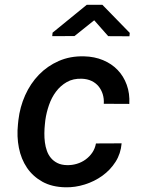

<svg xmlns="http://www.w3.org/2000/svg" viewBox="-20 -774 627 804"><path d="M260.7 -82.5Q281.7 -82 302 -88.1Q322.3 -94.2 338.6 -106.2Q355 -118.2 366.5 -135Q377.9 -151.9 381.8 -173.3L489.3 -173.8Q485.8 -130.9 463.9 -96.4Q441.9 -62 408.7 -38.1Q375.5 -14.2 335 -1.5Q294.4 11.2 254.4 10.3Q197.8 9.3 157.7 -12.9Q117.7 -35.2 93 -71.5Q68.4 -107.9 59.1 -155Q49.8 -202.1 55.2 -253.4L57.1 -271.5Q63.5 -326.2 85.4 -375.2Q107.4 -424.3 142.8 -460.9Q178.2 -497.6 226.1 -518.6Q273.9 -539.6 332 -538.1Q375.5 -537.1 411.4 -522.2Q447.3 -507.3 472.4 -481.2Q497.6 -455.1 510.7 -418.9Q523.9 -382.8 521.5 -338.9L414.6 -339.4Q416 -360.8 410.2 -379.6Q404.3 -398.4 392.6 -412.6Q380.9 -426.8 363.3 -435.1Q345.7 -443.4 323.2 -444.3Q286.6 -445.8 259.8 -430.4Q232.9 -415 214.4 -390.1Q195.8 -365.2 185.1 -334Q174.3 -302.7 169.9 -271.5L168 -253.9Q166 -235.8 165.8 -216.3Q165.5 -196.8 168 -178Q170.4 -159.2 176.5 -142.1Q182.6 -125 193.6 -112.1Q204.6 -99.1 220.9 -91.1Q237.3 -83 260.7 -82.5ZM523.4 -636.2 522 -622.1 433.1 -622.6 374.5 -689 292 -623 198.7 -622.6 200.2 -637.2 343.3 -753.9H408.7Z"/></svg>

Font: Roboto Mono Medium
Style: Italic
Weight: 500
Designer: Google
Version: Version 2.000985; 2015; ttfautohint (v1.3)